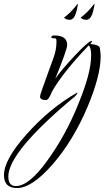

<svg xmlns="http://www.w3.org/2000/svg" viewBox="-203 -503 528 969"><path d="M-117 446Q-183 446 -183 381Q-183 303 -70 176Q48 43 187 -36Q188 -36 188 -35Q188 -30 177 -18Q-161 263 -161 388Q-161 436 -123 436Q-57 436 34 310Q82 244 121 173Q160 102 191 25Q224 -55 240.5 -116Q257 -177 257 -226Q257 -261 245 -274Q112 -135 59 -40Q43 2 29 2Q-1 2 -1 -16Q-1 -22 9.5 -51.5Q20 -81 39 -134L67 -211Q82 -252 82 -291V-295Q82 -307 79 -308Q77 -310 66.5 -310Q56 -310 56 -315Q56 -324 72 -324Q136 -324 136 -276Q136 -253 76 -106Q110 -154 177 -225Q245 -297 261 -297Q261 -289 253 -281Q298 -277 301 -261Q303 -248 304 -237Q305 -226 305 -218Q305 -122 239 36Q166 208 62 327Q-42 446 -117 446ZM233 -403Q215 -403 204 -414Q219 -425 236 -441.5Q253 -458 272 -483Q274 -483 274 -479L269 -455Q258 -403 233 -403ZM149 -403Q131 -403 120 -414Q135 -425 152 -441.5Q169 -458 188 -483Q190 -483 190 -479L185 -455Q174 -403 149 -403Z"/></svg>

Font: Qwigley
Style: Regular
Weight: 400
Designer: Robert E. Leuschke
Foundry: Robert E. Leuschke
Version: Version 1.010; ttfautohint (v1.8.3)